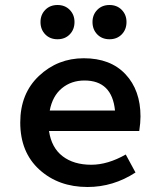

<svg xmlns="http://www.w3.org/2000/svg" viewBox="-20 -736 640 768"><path d="M330 12Q214 12 137.5 -57.5Q61 -127 61 -246Q61 -362 136 -432.5Q211 -503 315 -503Q422 -503 482 -439Q542 -375 542 -270Q542 -245 537 -212H176Q186 -145 230.5 -111Q275 -77 345 -77Q411 -77 483 -118L522 -46Q433 12 330 12ZM318 -414Q265 -414 227.5 -383Q190 -352 179 -294H440Q428 -414 318 -414ZM142 -648Q142 -677 161 -696.5Q180 -716 210 -716Q240 -716 259 -696.5Q278 -677 278 -648Q278 -618 259 -598.5Q240 -579 210 -579Q180 -579 161 -598.5Q142 -618 142 -648ZM350 -648Q350 -677 369 -696.5Q388 -716 418 -716Q448 -716 467 -696.5Q486 -677 486 -648Q486 -618 467 -598.5Q448 -579 418 -579Q388 -579 369 -598.5Q350 -618 350 -648Z"/></svg>

Font: TypoPRO Source Code Pro
Style: Regular
Weight: 600
Monospace: yes
Designer: Paul D. Hunt, Teo Tuominen
Foundry: Adobe Systems Incorporated
Version: Version 2.010;PS 1.0;hotconv 1.0.84;makeotf.lib2.5.63406